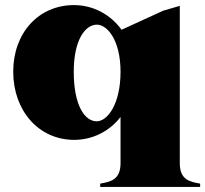

<svg xmlns="http://www.w3.org/2000/svg" viewBox="-20 -535 807 755"><path d="M374 187V200H767V187C729 180 687 174 687 107V-512L622 -493L458 -418C414 -479 345 -515 271 -515C132 -515 32 -406 32 -253C32 -101 131 15 272 15C343 15 410 -18 454 -75V107C454 175 410 180 374 187ZM360 -58C314 -58 270 -119 270 -253C270 -378 315 -438 361 -438C403 -438 454 -375 454 -253C454 -126 403 -58 360 -58Z"/></svg>

Font: Sprat Black
Style: Regular
Weight: 900
Designer: Ethan Nakache
Foundry: Collletttivo
Version: Version 2.000;Glyphs 3.2 (3217)